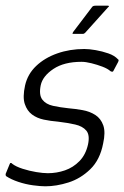

<svg xmlns="http://www.w3.org/2000/svg" viewBox="-27 -649 437 674"><path d="M7 -73Q8 -77 11 -77Q14 -77 16 -74Q29 -64 52.5 -56.5Q76 -49 100 -45Q124 -41 141 -41Q172 -41 201 -51Q230 -61 252 -83.5Q274 -106 282 -142Q289 -175 276 -190.5Q263 -206 236.5 -212Q210 -218 176 -222Q151 -224 127 -229Q103 -234 85.5 -247Q68 -260 60 -284Q52 -308 61 -349Q70 -389 100 -417.5Q130 -446 174 -461.5Q218 -477 269 -477Q286 -477 309 -473Q332 -469 353.5 -461.5Q375 -454 387 -441Q390 -439 389.5 -437.5Q389 -436 388 -432L371 -400Q369 -395 361 -399Q351 -408 332.5 -415Q314 -422 294 -427Q274 -432 259 -432Q198 -432 160.5 -407Q123 -382 116 -350Q109 -316 121.5 -299.5Q134 -283 159 -277.5Q184 -272 213 -269Q237 -267 262.5 -262.5Q288 -258 307.5 -245.5Q327 -233 335.5 -209Q344 -185 335 -145Q324 -88 290 -55Q256 -22 213.5 -8.5Q171 5 132 5Q115 5 89 1.5Q63 -2 37.5 -10.5Q12 -19 -6 -31Q-8 -35 -7 -39ZM231 -530Q227 -530 227.5 -532Q228 -534 230 -537L296 -624Q299 -629 308 -629H352Q355 -629 355.5 -627.5Q356 -626 352 -623L272 -534Q270 -532 268 -531Q266 -530 262 -530Z"/></svg>

Font: Glory Thin Light
Style: Italic
Weight: 300
Italic angle: -12°
Version: Version 1.011